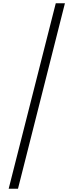

<svg xmlns="http://www.w3.org/2000/svg" viewBox="-20 -886 450 1174"><path d="M377 -866H321L33 268H90Z"/></svg>

Font: Noto Sans Telugu UI Light
Style: Regular
Weight: 300
Designer: Jelle Bosma - Monotype Design Team
Foundry: Monotype Imaging Inc.
Version: Version 2.005